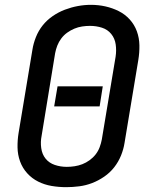

<svg xmlns="http://www.w3.org/2000/svg" viewBox="-20 -766 640 794"><path d="M254 8Q223 8 193.5 3Q164 -2 138 -15Q112 -28 92.5 -49.5Q73 -71 63 -98.5Q53 -126 52.5 -156.5Q52 -187 57 -217L114 -560Q118 -586 128.5 -612.5Q139 -639 156.5 -661Q174 -683 198 -699.5Q222 -716 248.5 -726Q275 -736 302 -741Q329 -746 356 -746Q387 -746 416 -739.5Q445 -733 471 -720Q497 -707 516.5 -685.5Q536 -664 546 -636.5Q556 -609 556.5 -578.5Q557 -548 552 -518L495 -175Q491 -149 480.5 -123Q470 -97 452.5 -74.5Q435 -52 411 -35.5Q387 -19 361 -9Q335 1 307.5 4.5Q280 8 254 8ZM256 -76Q272 -76 288.5 -78.5Q305 -81 320.5 -87Q336 -93 350.5 -103.5Q365 -114 375.5 -127.5Q386 -141 392 -157Q398 -173 401 -189L458 -531Q462 -557 458.5 -582Q455 -607 440 -625.5Q425 -644 401.5 -651.5Q378 -659 352 -659Q336 -659 319.5 -656.5Q303 -654 287.5 -647.5Q272 -641 258 -631Q244 -621 233.5 -607Q223 -593 217 -577.5Q211 -562 208 -546L152 -204Q147 -179 150.5 -153.5Q154 -128 168.5 -110Q183 -92 206.5 -84Q230 -76 256 -76ZM392 -326H204L218 -409H405Z"/></svg>

Font: Iosevka Curly MdExObl
Style: Regular
Weight: 500
Width: 7
Italic angle: -9°
Monospace: yes
Designer: Belleve Invis
Foundry: Belleve Invis
Version: Version 11.1.0; ttfautohint (v1.8.3)